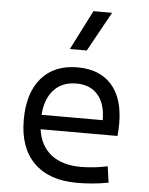

<svg xmlns="http://www.w3.org/2000/svg" viewBox="-56 -841 697 896"><g transform="rotate(5 293.0 -392.5)"><path d="M337.9 9.8Q207.5 9.8 136.5 -60.5Q65.4 -130.9 65.4 -261.7Q65.4 -387.7 125.5 -457.5Q185.5 -527.3 294.9 -527.3Q397.9 -527.3 454.3 -464.4Q510.7 -401.4 510.7 -283.2Q510.7 -250.5 507.8 -224.6H147.5Q158.2 -147.5 210.4 -106.7Q262.7 -65.9 349.6 -65.9Q410.2 -65.9 474.6 -79.6L485.4 -3.9Q445.3 3.9 407.7 6.8Q370.1 9.8 337.9 9.8ZM146 -292H432.6Q432.6 -368.7 396.5 -410.2Q360.4 -451.7 295.9 -451.7Q230 -451.7 190.9 -410.2Q151.9 -368.7 146 -292ZM251 -609.4 345.2 -794.9H432.6L330.1 -609.4Z"/></g></svg>

Font: CaskaydiaMono NF SemiLight
Style: Regular
Weight: 350
Designer: Aaron Bell
Foundry: Saja Typeworks
Version: Version 2111.001; ttfautohint (v1.8.4);Nerd Fonts 3.1.1